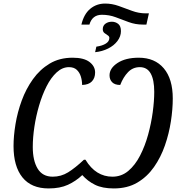

<svg xmlns="http://www.w3.org/2000/svg" viewBox="-20 -1048 1022 1078"><path d="M437 -910Q451 -969 486.5 -998.5Q522 -1028 570 -1028Q609 -1028 646.5 -1014.5Q684 -1001 721.5 -987Q759 -973 799 -973H816L802 -910H782Q740 -910 702.5 -924Q665 -938 629 -951.5Q593 -965 552 -965Q498 -965 482 -910ZM521 -786Q555 -791 574.5 -803.5Q594 -816 594 -835Q594 -844 585 -849.5Q576 -855 566.5 -862.5Q557 -870 557 -884Q557 -904 572 -915Q587 -926 608 -926Q628 -926 643.5 -914Q659 -902 659 -873Q659 -844 639.5 -818Q620 -792 587 -775.5Q554 -759 514 -755ZM253 10Q156 10 106 -52Q56 -114 56 -228Q56 -284 67 -351Q78 -418 102 -483.5Q126 -549 165 -603.5Q204 -658 259 -691Q314 -724 388 -724Q451 -724 482.5 -700Q514 -676 514 -641Q514 -610 496 -591Q478 -572 441 -571Q441 -595 434 -618Q427 -641 411 -656Q395 -671 367 -671Q330 -671 298 -641.5Q266 -612 241.5 -563.5Q217 -515 199.5 -455.5Q182 -396 173 -335.5Q164 -275 164 -223Q164 -146 191.5 -101Q219 -56 276 -56Q323 -56 362.5 -80.5Q402 -105 451 -151H460Q489 -103 527 -79.5Q565 -56 611 -56Q662 -56 700.5 -88.5Q739 -121 766.5 -174.5Q794 -228 811.5 -291.5Q829 -355 837.5 -418Q846 -481 846 -532Q846 -600 826 -635.5Q806 -671 765 -671Q726 -671 699 -643Q672 -615 655 -571Q625 -571 610 -586Q595 -601 595 -625Q595 -665 640 -694.5Q685 -724 759 -724Q849 -724 899.5 -664.5Q950 -605 950 -495Q950 -435 939.5 -366.5Q929 -298 906 -231.5Q883 -165 844.5 -110Q806 -55 750.5 -22.5Q695 10 619 10Q555 10 513.5 -10.5Q472 -31 442 -65Q406 -31 361.5 -10.5Q317 10 253 10Z"/></svg>

Font: NotoSerif-Italic
Style: Regular
Weight: 400
Italic angle: -12°
Designer: Monotype Design Team
Foundry: Monotype Imaging Inc.
Version: Version 2.007; ttfautohint (v1.8) -l 8 -r 50 -G 200 -x 14 -D